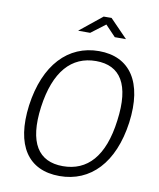

<svg xmlns="http://www.w3.org/2000/svg" viewBox="-100 -1010 912 1098"><g transform="rotate(10 356.5 -461.0)"><path d="M495 -827H560L458 -932H412L282 -827H352L435 -890ZM321 10C501 10 628 -122 661 -360C693 -600 600 -733 421 -733C242 -733 113 -599 80 -358C49 -121 139 10 321 10ZM330 -49C188 -49 121 -149 149 -360C178 -572 272 -674 414 -674C555 -674 621 -573 592 -360C565 -148 472 -49 330 -49Z"/></g></svg>

Font: United Sans ExtraLight
Style: Italic
Weight: 200
Italic angle: -8°
Designer: Pablo Impallari, Rodrigo Fuenzalida (Modified by Dan O. Williams)
Version: Version 1.000;PS 001.000;hotconv 1.0.88;makeotf.lib2.5.64775